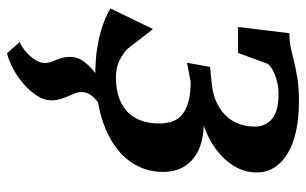

<svg xmlns="http://www.w3.org/2000/svg" viewBox="-181 -426 864 542"><g transform="rotate(90 251.0 -155.0)"><path d="M62 -154.8 119.1 -81.5Q133.3 -68.8 152.3 -59.6Q171.4 -50.3 198.2 -50.3Q231.9 -50.3 256.3 -59.1Q280.8 -67.9 296.9 -84Q313 -100.1 320.8 -122.6Q328.6 -145 328.6 -172.4Q328.6 -191.9 323.2 -208.3Q317.9 -224.6 304.4 -236.3Q291 -248 268.3 -254.6Q245.6 -261.2 211.4 -261.2L157.2 -251L168.9 -315.9L211.9 -320.3Q248 -323.7 272.2 -335.9Q296.4 -348.1 310.8 -365.2Q325.2 -382.3 331.3 -402.3Q337.4 -422.4 337.4 -441.9Q337.4 -473.1 315.2 -491.2Q293 -509.3 245.1 -509.3Q228.5 -509.3 214.6 -506.1Q200.7 -502.9 189.7 -498.5Q178.7 -494.1 171.1 -488.8Q163.6 -483.4 160.2 -479L129.4 -395H56.2L73.7 -540Q97.7 -540 116.5 -544.2Q135.3 -548.3 155.8 -553.5Q176.3 -558.6 201.9 -562.7Q227.5 -566.9 266.1 -566.9Q313.5 -566.9 350.8 -558.6Q388.2 -550.3 413.8 -534.7Q439.5 -519 453.1 -497.1Q466.8 -475.1 466.8 -447.3Q466.8 -419.9 455.6 -396.5Q444.3 -373 425.8 -354Q407.2 -335 383.5 -320.8Q359.9 -306.6 334.5 -298.3Q397 -295.9 431.2 -265.6Q465.3 -235.4 465.3 -184.1Q465.3 -146 450.4 -115Q435.5 -84 409.2 -60.8Q382.8 -37.6 346.7 -22.2Q310.5 -6.8 268.6 0.5Q255.4 10.3 247.6 21.7Q239.7 33.2 239.7 47.4Q239.7 56.2 243.4 65.2Q247.1 74.2 251.5 84.2Q255.9 94.2 259.5 106.2Q263.2 118.2 263.2 132.8Q263.2 152.3 250.5 172.1Q237.8 191.9 218.3 209.2Q198.7 226.6 175.3 239.3Q151.9 252 130.4 257.3L98.6 221.2Q107.9 217.8 118.2 210.2Q128.4 202.6 137.2 193.1Q146 183.6 151.9 172.6Q157.7 161.6 157.7 150.4Q157.7 140.6 155 133.3Q152.3 126 149.2 118.4Q146 110.8 143.3 101.3Q140.6 91.8 140.6 78.1Q140.6 57.6 154.1 39.8Q167.5 22 186.5 7.8Q151.9 7.8 123 3.7Q94.2 -0.5 71.5 -6.8Q48.8 -13.2 31.7 -20.5Q14.6 -27.8 3.9 -34.7Z"/></g></svg>

Font: Merriweather Bold
Style: Italic
Weight: 700
Italic angle: -7°
Designer: Eben Sorkin ( eben@eyebytes.com )
Foundry: Eben Sorkin ( eben@eyebytes.com )
Version: Version 1.5; ttfautohint (v0.97) -l 13 -r 13 -G 200 -x 24 -f